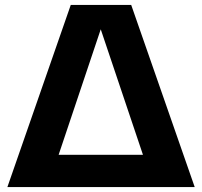

<svg xmlns="http://www.w3.org/2000/svg" viewBox="-20 -760 820 780"><path d="M10 0 267.5 -740H513L771 0ZM194.5 -60.5 183 -131H596L584.5 -60.5L380.5 -667H398Z"/></svg>

Font: Encode Sans SC SemiExpanded
Style: Bold
Weight: 700
Width: 6
Designer: Multiple Designers
Foundry: Impallari Type
Version: Version 3.002